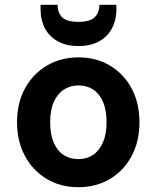

<svg xmlns="http://www.w3.org/2000/svg" viewBox="-20 -768 653 800"><path d="M306 12Q232 12 174.5 -22.5Q117 -57 84 -118Q51 -179 51 -258Q51 -339 84 -399.5Q117 -460 175 -494.5Q233 -529 307 -529Q381 -529 438.5 -494.5Q496 -460 528.5 -399.5Q561 -339 561 -258Q561 -179 528.5 -118Q496 -57 438.5 -22.5Q381 12 306 12ZM306 -105Q341 -105 367 -122Q393 -139 408.5 -173.5Q424 -208 424 -258Q424 -310 409 -344Q394 -378 368 -395Q342 -412 307 -412Q273 -412 246.5 -395Q220 -378 204.5 -344Q189 -310 189 -258Q189 -208 204 -173.5Q219 -139 245.5 -122Q272 -105 306 -105ZM307 -576Q258 -576 222.5 -595Q187 -614 168 -648.5Q149 -683 149 -731V-748H220Q220 -715 239 -696Q258 -677 307 -677Q355 -677 374.5 -696Q394 -715 394 -748H465V-731Q465 -683 445.5 -648Q426 -613 390.5 -594.5Q355 -576 307 -576Z"/></svg>

Font: DM Sans 11pt
Style: Bold
Weight: 700
Version: Version 4.004;gftools[0.9.30]